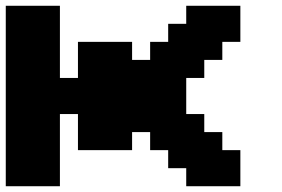

<svg xmlns="http://www.w3.org/2000/svg" viewBox="-20 -645 977 665"><path d="M625 0H812.5V-125H750V-187.5H687.5V-250H625V-375H687.5V-437.5H750V-500H812.5V-625H625V-562.5H562.5V-500H500V-437.5H437.5V-500H250V-375H187.5V-625H0V0H187.5V-250H250V-125H437.5V-187.5H500V-125H562.5V-62.5H625Z"/></svg>

Font: Faithful 32x
Style: Semibold
Weight: 400
Foundry: Faithful Resource Pack
Version: Version 1.0; January 27, 2023